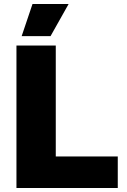

<svg xmlns="http://www.w3.org/2000/svg" viewBox="-20 -937 635 957"><path d="M62 0V-710H258V-157H567V0ZM88 -757 142 -917H322L232 -757Z"/></svg>

Font: Geist Black
Style: Regular
Weight: 400
Designer: Basement.studio, Andrés Briganti, Mateo Zaragoza
Foundry: Basement.studio, Vercel, Andrés Briganti, Guido Ferreyra, Mateo Zaragoza
Version: Version 1.401